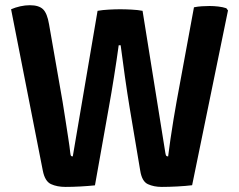

<svg xmlns="http://www.w3.org/2000/svg" viewBox="-20 -711 918 736"><path d="M22.5 -675.5Q38.5 -682.5 57.5 -686.8Q76.5 -691 94.5 -691Q129 -691 145 -675.5Q161 -660 168 -618L220 -320.5Q225 -291 230.5 -254.2Q236 -217.5 241.5 -182.8Q247 -148 249.5 -124Q250.5 -115 252.5 -113.2Q254.5 -111.5 259 -111.5L354 -669.5Q374 -673 397.8 -674.2Q421.5 -675.5 440.5 -675.5Q461 -675.5 484.8 -674.2Q508.5 -673 526.5 -669.5L614 -124Q615.5 -115 617.8 -113.2Q620 -111.5 624.5 -111.5Q628 -140.5 633.5 -178Q639 -215.5 645.2 -253.5Q651.5 -291.5 657 -322L723.5 -683Q738 -686 753.8 -687Q769.5 -688 783.5 -688Q799.5 -688 816.8 -686Q834 -684 847.5 -679.5L854 -671L716.5 -1Q693 2 659.5 3.8Q626 5.5 600 5.5Q570 5.5 547 -5Q524 -15.5 517.5 -57L477 -298Q468 -352.5 458.8 -417.2Q449.5 -482 442.5 -537.5H435Q427.5 -482 417.2 -417.5Q407 -353 397 -298L344 -0.5Q320 2 288.8 3.8Q257.5 5.5 231 5.5Q199 5.5 175.5 -5.2Q152 -16 144 -57.5Z"/></svg>

Font: Signika SemiBold
Style: Regular
Weight: 600
Designer: Anna Giedry
Foundry: Anna Giedry
Version: Version 2.001